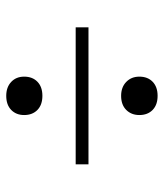

<svg xmlns="http://www.w3.org/2000/svg" viewBox="24 -640 513 600"><g transform="rotate(90 280.0 -340.5)"><path d="M340 -520Q340 -495 324 -479Q308 -463 280 -463Q253 -463 236.5 -479Q220 -495 220 -520Q220 -546 236 -561.5Q252 -577 280 -577Q308 -577 324 -561.5Q340 -546 340 -520ZM340 -160Q340 -135 324 -119.5Q308 -104 280 -104Q253 -104 236.5 -119.5Q220 -135 220 -160Q220 -186 236 -201.5Q252 -217 280 -217Q308 -217 324 -201.5Q340 -186 340 -160ZM494 -361V-321H66V-361Z"/></g></svg>

Font: Roboto Serif 144pt SemiBold
Style: Regular
Weight: 600
Version: Version 1.008